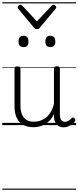

<svg xmlns="http://www.w3.org/2000/svg" viewBox="-20 -1095 686 1680"><path d="M270 18Q222 18 185 -1.5Q148 -21 127.5 -61.5Q107 -102 107 -166V-496Q107 -505 113 -509.5Q119 -514 132 -514Q146 -514 152.5 -509.5Q159 -505 159 -496V-171Q159 -127 171.5 -95.5Q184 -64 210 -47Q236 -30 277 -30Q306 -30 333 -39Q360 -48 383 -66.5Q406 -85 424 -115Q442 -145 452 -186V-496Q452 -506 458.5 -510.5Q465 -515 479 -515Q492 -515 498 -510.5Q504 -506 504 -496V-93Q504 -73 508.5 -58.5Q513 -44 523 -36.5Q533 -29 547 -29Q557 -29 567 -32.5Q577 -36 587 -43Q597 -50 607 -61Q613 -67 620 -66.5Q627 -66 633 -59Q638 -54 639.5 -47Q641 -40 636 -34Q625 -19 609 -7Q593 5 575 12Q557 19 537 19Q517 19 502 13Q487 7 476 -5Q465 -17 459 -35Q453 -53 452 -76V-97Q437 -63 415.5 -41Q394 -19 370 -6Q346 7 320.5 12.5Q295 18 270 18ZM186 -683Q164 -683 153 -695Q142 -707 142 -732Q142 -757 153 -769.5Q164 -782 186 -782Q208 -782 218.5 -769.5Q229 -757 229 -732Q230 -707 219 -695Q208 -683 186 -683ZM421 -683Q399 -683 388 -695Q377 -707 377 -732Q377 -757 388 -769.5Q399 -782 421 -782Q442 -782 453 -769.5Q464 -757 464 -732Q465 -707 453.5 -695Q442 -683 421 -683ZM448 -1053Q456 -1053 464 -1046.5Q472 -1040 472 -1031Q472 -1028 471 -1025Q470 -1022 466 -1018L328 -852Q324 -846 318 -843Q312 -840 303 -840Q294 -840 288.5 -843Q283 -846 278 -852L140 -1018Q137 -1022 136 -1025Q135 -1028 135 -1031Q135 -1040 142.5 -1046.5Q150 -1053 158 -1053Q163 -1053 167 -1051Q171 -1049 175 -1045L303 -908L432 -1045Q436 -1049 439.5 -1051Q443 -1053 448 -1053ZM0 555H646V565H0ZM0 -20H646V0H0ZM0 -505H646V-500H0ZM0 -1075H646V-1065H0Z"/></svg>

Font: Playwrite AR Guides
Style: Regular
Weight: 400
Designer: Veronika Burian, José Scaglione
Foundry: TypeTogether
Version: Version 1.003